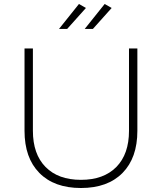

<svg xmlns="http://www.w3.org/2000/svg" viewBox="-20 -942 812 963"><path d="M376 -922 411 -902 317 -797H276ZM505 -922 540 -902 446 -797H405ZM669 -699V-286Q669 -150 594.5 -74.5Q520 1 386 1Q252 1 177.5 -74.5Q103 -150 103 -286V-699H145V-286Q145 -169 208.5 -104.5Q272 -40 386 -40Q500 -40 563.5 -104.5Q627 -169 627 -286V-699Z"/></svg>

Font: Montserrat Ultra Light
Style: Regular
Weight: 200
Designer: Julieta Ulanovsky
Foundry: Julieta Ulanovsky
Version: Version 3.100;PS 003.100;hotconv 1.0.88;makeotf.lib2.5.64775